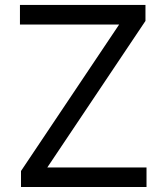

<svg xmlns="http://www.w3.org/2000/svg" viewBox="-20 -747 665 767"><path d="M63.9 0H565.3V-78.1H169L561.1 -663.4V-727.3H59.7V-649.1H456L63.9 -63.9Z"/></svg>

Font: Magic Ui Pro
Style: Regular
Weight: 400
Designer: Stefan Endress, Andreas Faust
Version: Version 1.000;FEAKit 1.0